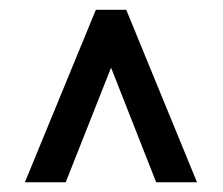

<svg xmlns="http://www.w3.org/2000/svg" viewBox="-20 -731 458 395"><path d="M301.3 -356 208.5 -591.8 115.2 -356H31.2L177.2 -710.9H239.7L385.3 -356Z"/></svg>

Font: Vazirmatn UI
Style: Regular
Weight: 400
Designer: Saber Rastikerdar
Foundry: Saber Rastikerdar
Version: Version 33.003